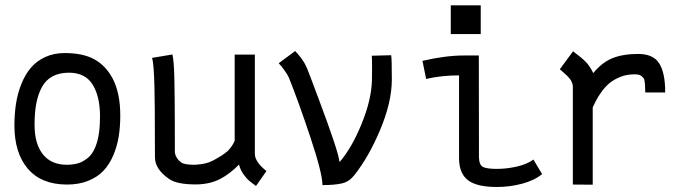

<svg xmlns="http://www.w3.org/2000/svg" viewBox="-20 -707 2628 735"><path d="M319.3 -105Q362.8 -146 362.8 -258.8Q362.8 -258.8 362.8 -267.6Q361.8 -340.8 333.5 -384.8Q305.2 -428.7 244.1 -428.7Q207 -428.7 180.9 -414.6Q154.8 -400.4 140.1 -373Q125.5 -345.7 118.9 -310.8Q112.3 -275.9 112.3 -229Q112.3 -156.7 144 -116.5Q175.8 -76.2 236.3 -76.2Q264.2 -76.7 282.5 -83Q300.8 -89.4 319.3 -105ZM235.4 -0.5Q137.7 -1 86.4 -61.3Q35.2 -121.6 35.2 -226.6Q35.2 -271 41.3 -310.3Q47.4 -349.6 61.8 -385.5Q76.2 -421.4 97.9 -447.3Q119.6 -473.1 152.8 -488.5Q186 -503.9 227.5 -503.9Q297.9 -503.9 341.6 -479.7Q385.3 -455.6 411.6 -405.8Q440.4 -350.1 440.4 -265.1Q440.4 -221.2 434.3 -183.8Q428.2 -146.5 413.6 -112.1Q398.9 -77.6 376.2 -53.5Q353.5 -29.3 317.9 -14.9Q282.2 -0.5 236.3 -0.5Z M960 4.9Q942.4 -7.8 932.4 -16.4Q922.4 -24.9 911.1 -41.3Q899.9 -57.6 895 -77.1Q860.4 -41.5 822.3 -21.7Q784.2 -2 733.4 -1H729Q657.7 -1 627.9 -21.5Q573.2 -59.1 573.2 -104.5Q572.8 -133.8 572.8 -189Q572.8 -244.1 572.5 -284.7Q572.3 -325.2 571.3 -369.9Q570.3 -414.6 568.1 -444.1Q565.9 -473.6 562 -485.4L640.1 -498.5Q643.1 -485.8 645 -461.7Q647 -437.5 647.7 -395.8Q648.4 -354 648.7 -321.3Q648.9 -288.6 649.2 -223.4Q649.4 -158.2 649.4 -122.1Q653.3 -100.1 673.8 -85Q686 -76.2 725.6 -76.2Q772.9 -78.1 803.2 -96.7Q804.7 -97.7 814.9 -103.5Q825.2 -109.4 829.1 -111.8Q833 -114.3 842 -121.1Q851.1 -127.9 856.2 -133.5Q861.3 -139.2 867.7 -148.4Q874 -157.7 878.4 -168V-498H955.6V-116.7Q956.5 -86.9 1000 -52.2Z M1109.9 -511.7Q1133.8 -486.3 1145.3 -465.8Q1156.7 -445.3 1167.5 -414.6Q1168.9 -410.6 1202.1 -322.3Q1235.4 -233.9 1256.3 -171.4Q1277.3 -108.9 1279.8 -86.4Q1326.7 -140.6 1364.3 -232.9Q1401.9 -325.2 1403.8 -398.9Q1404.3 -412.6 1404.3 -446.3Q1404.3 -484.9 1403.3 -493.7L1477.5 -495.6Q1480 -482.4 1480 -400.9Q1479.5 -315.4 1435.5 -210.4Q1391.6 -105.5 1335 -34.7Q1315.9 -11.2 1288.8 -4.9Q1261.7 1.5 1214.4 1.5Q1214.4 -43 1168 -182.1Q1121.6 -321.3 1085.9 -409.7Q1083 -417.5 1069.6 -436.8Q1056.2 -456.1 1046.9 -464.8Z M1705.6 -686.5H1820.3V-576.7H1705.6ZM1756.3 -494.6H1813L1813.5 -102.5Q1814.9 -74.7 1829.6 -67.6Q1844.2 -60.5 1882.3 -60.5Q1920.4 -60.5 1959.5 -69.6Q1998.5 -78.6 2022 -96.2L2055.2 -40.5Q2025.4 -16.1 1978.5 -3.7Q1931.6 8.8 1882.8 8.8Q1816.9 8.8 1782.7 -9.8Q1737.3 -34.7 1737.3 -100.6V-418.5Q1670.4 -418.5 1611.3 -404.8L1597.2 -474.1Q1685.5 -494.6 1756.3 -494.6Z M2251 -427.2Q2284.2 -467.8 2324.2 -484.1Q2364.3 -500.5 2422.9 -500.5Q2481 -500.5 2503.7 -464.1Q2526.4 -427.7 2526.4 -356V-353H2450.2Q2450.2 -357.9 2449.7 -368.9Q2449.2 -379.9 2449 -384.3Q2448.7 -388.7 2447.5 -396.7Q2446.3 -404.8 2443.6 -408Q2440.9 -411.1 2436.5 -415.3Q2432.1 -419.4 2425.3 -420.9Q2418.5 -422.4 2409.2 -422.4Q2388.2 -422.4 2369.6 -417.5Q2351.1 -412.6 2329.3 -400.1Q2307.6 -387.7 2287.1 -361.3Q2266.6 -335 2249 -295.9V0L2172.9 -0.5V-373Q2172.9 -377.4 2172.4 -381.6Q2171.9 -385.7 2169.9 -389.9Q2168 -394 2166.7 -397.2Q2165.5 -400.4 2161.9 -404.5Q2158.2 -408.7 2156.5 -411.1Q2154.8 -413.6 2149.4 -418.5Q2144 -423.3 2141.6 -425.5Q2139.2 -427.7 2132.6 -433.6Q2126 -439.5 2123 -441.9L2173.8 -510.7Q2177.2 -507.8 2188.2 -499.3Q2199.2 -490.7 2203.6 -487.3Q2208 -483.9 2216.6 -475.8Q2225.1 -467.8 2230 -461.7Q2234.9 -455.6 2240.7 -446.3Q2246.6 -437 2251 -427.2Z"/></svg>

Font: FantasqueSansM Nerd Font
Style: Regular
Weight: 400
Monospace: yes
Designer: Jany Belluz
Version: Version 1.8.0 ; ttfautohint (v1.8.2);Nerd Fonts 3.4.0